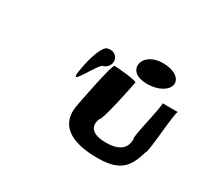

<svg xmlns="http://www.w3.org/2000/svg" viewBox="-121 -1114 1102 1008"><g transform="rotate(30 430.5 -610.0)"><path d="M246 -652C230 -546 318 -741 343 -741C369 -748 386 -776 379 -801C373 -826 347 -840 320 -833C294 -833 262 -758 246 -652ZM326 -484C309 -370 388 -308 558 -308C696 -308 734 -360 763 -462C776 -462 791 -728 804 -728H710C723 -728 660 -490 673 -490C675 -420 618 -400 557 -400C496 -400 438 -420 465 -490C481 -490 531 -738 533 -750C535 -762 411 -772 395 -772C380 -772 328 -496 326 -484ZM499 -843C493 -805 525 -775 588 -775C656 -775 708 -805 714 -843C720 -881 677 -912 609 -912C546 -912 505 -881 499 -843Z"/></g></svg>

Font: Ampere
Style: SCSuExtIta
Weight: 400
Version: Version 1